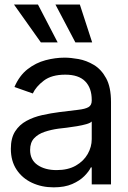

<svg xmlns="http://www.w3.org/2000/svg" viewBox="-20 -804 558 837"><path d="M213.9 12.7Q162.1 12.7 119.6 -7.1Q77.1 -26.9 52.2 -64.5Q27.3 -102.1 27.3 -155.3Q27.3 -202.1 45.9 -231.2Q64.5 -260.3 95.5 -277.1Q126.5 -293.9 163.8 -302.2Q201.2 -310.5 239.3 -315.4Q289.1 -321.8 320.1 -325.2Q351.1 -328.6 365.5 -336.9Q379.9 -345.2 379.9 -365.2V-368.2Q379.9 -420.4 351.3 -449.5Q322.8 -478.5 264.6 -478.5Q205.1 -478.5 170.9 -452.4Q136.7 -426.3 123 -396.5L43 -424.8Q64.5 -474.6 100.3 -502.4Q136.2 -530.3 178.5 -541.5Q220.7 -552.7 261.7 -552.7Q288.1 -552.7 322.3 -546.6Q356.4 -540.5 388.9 -521.2Q421.4 -502 442.6 -463.1Q463.9 -424.3 463.9 -359.4V0H379.9V-74.2H376Q367.7 -56.6 347.7 -36.4Q327.6 -16.1 294.7 -1.7Q261.7 12.7 213.9 12.7ZM226.6 -62.5Q276.4 -62.5 310.5 -82Q344.7 -101.6 362.3 -132.6Q379.9 -163.6 379.9 -197.3V-274.4Q374.5 -268.1 356.7 -262.9Q338.9 -257.8 315.7 -253.9Q292.5 -250 270.5 -247.3Q248.5 -244.6 235.4 -243.2Q202.6 -238.8 174.3 -229.2Q146 -219.7 128.7 -201.2Q111.3 -182.6 111.3 -150.4Q111.3 -106.9 143.8 -84.7Q176.3 -62.5 226.6 -62.5ZM158.2 -619.1 41 -784.2H145.5L231.4 -619.1ZM308.6 -619.1 221.7 -784.2H328.1L381.8 -619.1Z"/></svg>

Font: Inter Tight
Style: Regular
Weight: 400
Designer: Rasmus Andersson
Foundry: rsms
Version: Version 3.002